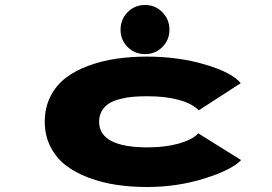

<svg xmlns="http://www.w3.org/2000/svg" viewBox="-20 -739 1090 770"><path d="M463.5 -619.5Q463.5 -661.5 491.8 -690.2Q520 -719 561.5 -719Q602.5 -719 631 -690.2Q659.5 -661.5 659.5 -619.5Q659.5 -578.5 631 -550.2Q602.5 -522 561.5 -522Q520.5 -522 492 -550.2Q463.5 -578.5 463.5 -619.5ZM947 -97Q909.5 -57.5 799.8 -23.2Q690 11 569.5 11Q505 11 446.8 2.2Q388.5 -6.5 335.2 -26.5Q282 -46.5 243.5 -76.2Q205 -106 182.2 -150.8Q159.5 -195.5 159.5 -251Q159.5 -307 182.2 -352Q205 -397 243.5 -426.5Q282 -456 335.2 -475.5Q388.5 -495 446.5 -503.5Q504.5 -512 569.5 -512Q695 -512 802.5 -480.2Q910 -448.5 945.5 -405.5L777 -296.5Q751 -323.5 697.8 -338.2Q644.5 -353 572 -353Q540.5 -353 515 -351Q489.5 -349 462.8 -342.2Q436 -335.5 418.2 -324.8Q400.5 -314 389 -295.2Q377.5 -276.5 377.5 -251Q377.5 -148 572 -148Q642.5 -148 696.8 -163.2Q751 -178.5 775.5 -204Z"/></svg>

Font: League Mono Extended ExtraBold
Style: Regular
Weight: 800
Width: 9
Designer: Tyler Finck
Foundry: The League of Moveable Type / Tyler Finck
Version: Version 2.210